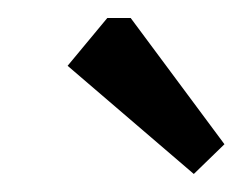

<svg xmlns="http://www.w3.org/2000/svg" viewBox="-20 -746 269 213"><path d="M195 -553 55 -673 99 -726H125L229 -586Z"/></svg>

Font: Kreon Light
Style: Regular
Weight: 300
Designer: Julia Petretta
Foundry: Julia Petretta and Eli Heuer
Version: Version 2.002